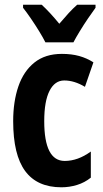

<svg xmlns="http://www.w3.org/2000/svg" viewBox="-20 -786 439 816"><path d="M241 10Q138 10 87 -59Q36 -128 36 -271Q36 -354 58 -418.5Q80 -483 126 -520Q172 -557 243 -557Q284 -557 316.5 -548Q349 -539 377 -521L341 -417Q296 -444 253 -444Q213 -444 190.5 -400Q168 -356 168 -271Q168 -102 255 -102Q311 -102 366 -142V-31Q340 -10 307.5 0Q275 10 241 10ZM173 -606Q163 -626 146.5 -653Q130 -680 111.5 -707Q93 -734 78 -753V-766H157Q191 -735 232 -685Q255 -712 272 -730.5Q289 -749 308 -766H386V-753Q372 -734 354 -707.5Q336 -681 319.5 -654Q303 -627 292 -606Z"/></svg>

Font: Noto Sans ExtraCondensed
Style: Bold
Weight: 700
Width: 2
Designer: Monotype Design Team
Foundry: Monotype Imaging Inc.
Version: Version 2.013; ttfautohint (v1.8.4.7-5d5b)